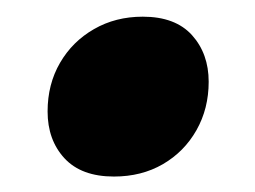

<svg xmlns="http://www.w3.org/2000/svg" viewBox="-20 -348 313 236"><path d="M155.5 -327.5Q195.5 -327.5 216 -304.8Q236.5 -282 236.5 -247.5Q236.5 -214.5 221.5 -188Q206.5 -161.5 180.2 -146.2Q154 -131 120 -131Q80 -131 59.2 -153.5Q38.5 -176 38.5 -211Q38.5 -244.5 53.8 -270.8Q69 -297 95.5 -312.2Q122 -327.5 155.5 -327.5Z"/></svg>

Font: Newsreader 16pt 16pt ExtraBold
Style: Italic
Weight: 800
Italic angle: -17°
Version: Version 1.003